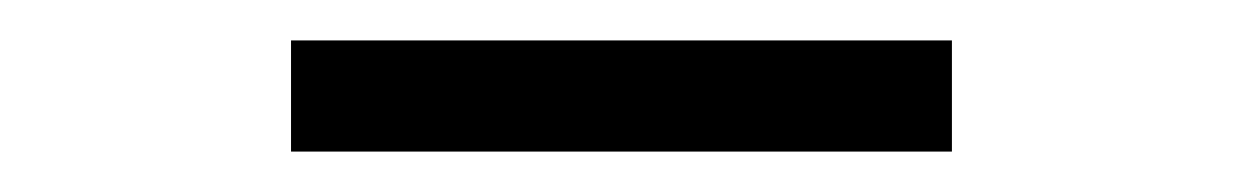

<svg xmlns="http://www.w3.org/2000/svg" viewBox="-20 -759 615 95"><path d="M124 -684V-739H451V-684Z"/></svg>

Font: Encode Sans Semi Expanded
Style: Regular
Weight: 400
Width: 6
Designer: Multiple Designers
Foundry: Impallari Type
Version: Version 2.000